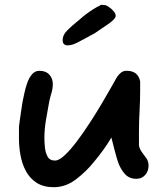

<svg xmlns="http://www.w3.org/2000/svg" viewBox="-20 -790 693 800"><path d="M204 -10Q161 -10 132.5 -28.5Q104 -47 88 -77Q72 -107 65.5 -142.5Q59 -178 59 -213V-262Q59 -265 62 -285.5Q65 -306 68.5 -330Q72 -354 74 -366Q77 -380 81.5 -401.5Q86 -423 93.5 -444.5Q101 -466 113.5 -480.5Q126 -495 144 -495Q171 -495 185.5 -479Q200 -463 200 -440Q200 -421 194.5 -403Q189 -385 185 -366Q178 -328 171.5 -290Q165 -252 165 -213Q165 -199 167 -177Q169 -155 178 -138Q187 -121 209 -121Q226 -121 249.5 -143Q273 -165 299.5 -200Q326 -235 353 -276.5Q380 -318 403.5 -357.5Q427 -397 444 -427.5Q461 -458 468 -470Q476 -481 485 -488Q494 -495 508 -495Q555 -495 564 -451V-415Q564 -371 561.5 -327.5Q559 -284 559 -243V-184Q562 -168 572 -155Q582 -142 590.5 -129.5Q599 -117 599 -100Q599 -77 585 -61Q571 -45 548 -45Q518 -45 500 -65.5Q482 -86 472 -114Q466 -132 458.5 -160.5Q451 -189 444 -217Q429 -191 410.5 -165.5Q392 -140 372 -116Q340 -76 297 -43Q254 -10 204 -10ZM262 -601Q241 -601 241 -623Q241 -643 258 -661Q275 -679 318 -714Q323 -719 337.5 -730Q352 -741 368.5 -751.5Q385 -762 395 -766Q399 -770 401.5 -770Q404 -770 413 -769Q420 -770 431.5 -762.5Q443 -755 452.5 -744.5Q462 -734 462 -724Q462 -720 459 -715Q449 -702 430.5 -689.5Q412 -677 374 -651Q369 -649 357 -642Q345 -635 333.5 -629Q322 -623 318 -621Q305 -613 290 -607Q275 -601 262 -601Z"/></svg>

Font: Fuzzy Bubbles
Style: Bold
Weight: 700
Designer: Robert E. Leuschke
Foundry: Robert E. Leuschke
Version: Version 1.010; ttfautohint (v1.8.3)